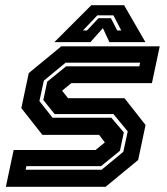

<svg xmlns="http://www.w3.org/2000/svg" viewBox="-20 -718 642 738"><path d="M2.5 0 32.5 -141.5H347.5L384.5 -172L384 -169.5L361 -199.5H143L62 -302.5L90.5 -437L215.5 -540H594L564 -398.5H254L217 -368L217.5 -371L241.5 -340.5H458.5L539.5 -237.5L511 -103L386 0ZM78.5 -65.5H370.5L454 -134.5L471 -213L416 -279.5H190L146.5 -333.5L161.5 -404L234 -463H515.5L518.5 -477H232L148.5 -408L131.5 -329.5L182 -265.5H408L456 -209L441 -138.5L368.5 -79.5H81.5ZM331 -698H457L539 -556H400.5L375.5 -610L327.5 -556H189ZM354 -659 299 -601H314.5L358.5 -648H406.5L430.5 -601H446L416 -659Z"/></svg>

Font: Tourney Thin
Style: Italic
Weight: 100
Italic angle: -12°
Designer: Tyler Finck
Foundry: Etcetera Type Co
Version: Version 1.015